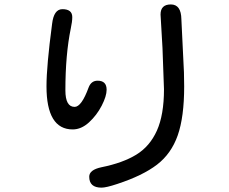

<svg xmlns="http://www.w3.org/2000/svg" viewBox="-20 -778 1040 873"><path d="M385.7 25.4Q385.7 -5.9 441.4 -17.6Q538.1 -37.1 599.6 -74.7Q661.1 -112.3 693.4 -184.1Q725.6 -255.9 725.6 -372.1L718.8 -560.5L710 -711.9Q710 -757.8 756.8 -757.8Q803.7 -757.8 804.7 -690.4L816.4 -449.2L817.4 -384.8Q817.4 -246.1 788.1 -162.6Q758.8 -79.1 693.8 -29.3Q628.9 20.5 512.7 58.6Q462.9 75.2 441.4 75.2Q385.7 75.2 385.7 25.4ZM216.8 -668.9Q224.6 -736.3 263.7 -736.3Q308.6 -736.3 308.6 -700.2Q308.6 -679.7 301.8 -648.4Q277.3 -529.3 277.3 -367.2Q277.3 -292 319.3 -292Q350.6 -292 382.8 -379.9Q394.5 -411.1 423.8 -411.1Q464.8 -411.1 464.8 -370.1Q464.8 -340.8 442.4 -297.4Q419.9 -253.9 384.8 -221.7Q349.6 -189.5 310.5 -189.5Q191.4 -189.5 191.4 -385.7Q191.4 -477.5 216.8 -668.9Z"/></svg>

Font: jf-openhuninn-2.0
Style: Regular
Weight: 400
Designer: [Kosugi Maru]
Designed by MOTOYA      

[Varela Round]
Joe Prince (Latin component); Avraham Cornfeld (Hebrew component)
Foundry: justfont CO.,LTD.
Version: 2.0